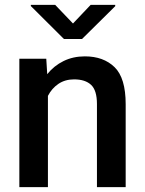

<svg xmlns="http://www.w3.org/2000/svg" viewBox="-20 -770 597 790"><path d="M284.7 -443.4Q247.6 -443.4 220.2 -424.8Q192.9 -406.2 177.2 -375.5V0H59.6V-528.3H170.4L174.3 -464.8Q202.1 -499.5 241.5 -518.8Q280.8 -538.1 329.1 -538.1Q405.8 -538.1 451.4 -493.7Q497.1 -449.2 497.1 -341.3V0H378.9V-341.8Q378.9 -398.4 354.7 -420.9Q330.6 -443.4 284.7 -443.4ZM207 -750 280.3 -673.3 353 -750H454.1V-744.6L317.4 -609.4H243.2L106.9 -745.1V-750Z"/></svg>

Font: Vazirmatn FD Medium
Style: Regular
Weight: 500
Designer: Saber Rastikerdar
Foundry: Saber Rastikerdar
Version: Version 33.003